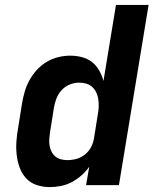

<svg xmlns="http://www.w3.org/2000/svg" viewBox="-20 -755 640 783"><path d="M183 8Q155 8 129.5 -0.5Q104 -9 86.5 -28Q69 -47 60 -72Q51 -97 48 -124Q45 -151 47 -178.5Q49 -206 54 -234L70 -334Q74 -358 81 -382Q88 -406 100.5 -428.5Q113 -451 131 -470.5Q149 -490 171 -503Q193 -516 217.5 -522Q242 -528 266 -528Q291 -528 314 -522Q337 -516 355 -502Q373 -488 384.5 -467.5Q396 -447 402 -425L453 -735H586L465 0H331L344 -75Q330 -55 311.5 -39Q293 -23 272 -12Q251 -1 228 3.5Q205 8 183 8ZM254 -102Q273 -102 291.5 -107Q310 -112 325.5 -124Q341 -136 350.5 -153.5Q360 -171 363 -189L379 -289Q382 -304 382.5 -319.5Q383 -335 381 -349.5Q379 -364 373 -377Q367 -390 357 -399.5Q347 -409 333 -413.5Q319 -418 303 -418Q284 -418 265 -410.5Q246 -403 232 -388Q218 -373 210.5 -354Q203 -335 200 -316L184 -216Q182 -202 181 -188.5Q180 -175 182 -162Q184 -149 190 -137Q196 -125 205.5 -117Q215 -109 228 -105.5Q241 -102 254 -102Z"/></svg>

Font: Iosevka SS04 XBd Ex Obl
Style: Regular
Weight: 800
Width: 7
Italic angle: -9°
Monospace: yes
Designer: Belleve Invis
Foundry: Belleve Invis
Version: Version 19.0.0; ttfautohint (v1.8.4)